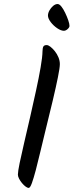

<svg xmlns="http://www.w3.org/2000/svg" viewBox="-20 -939 360 940"><path d="M188.1 -687.9Q188.4 -704.6 192.5 -711.5Q196.6 -718.3 208.7 -718.3Q216.4 -718.3 227.2 -709.9Q238.1 -701.4 248.7 -688.1Q259.4 -674.7 266.2 -658.2Q273 -641.7 273 -625.2Q273 -607.6 263.6 -561Q254.3 -514.4 238.1 -446.1Q222 -377.9 200.7 -292.2Q188.4 -242.7 177 -194Q165.5 -145.4 155.1 -105.7Q144.6 -66.1 136.1 -42.5Q127.5 -18.9 120.4 -18.9Q114.3 -18.9 105.2 -25.7Q96 -32.4 87.4 -43Q78.8 -53.5 73.2 -64.5Q67.6 -75.5 67.6 -84.2Q67.6 -99.1 76.2 -140.9Q84.8 -182.7 98.6 -241.3Q112.4 -300 127.5 -365.8Q142.6 -431.7 156.3 -495Q170.1 -558.3 178.9 -609.2Q187.7 -660 188.1 -687.9ZM214.8 -862.9Q214.8 -874.7 222 -887.8Q229.2 -900.8 240.1 -910.1Q251.1 -919.3 261.8 -919.3Q270.9 -919.3 280.8 -906.6Q290.7 -893.9 299.5 -875.3Q308.4 -856.8 314.3 -839.4Q320.2 -822 320.2 -812Q320.2 -804.9 311 -796.6Q301.9 -788.3 292.8 -788.3Q278.7 -788.3 260.1 -800.8Q241.5 -813.4 228.1 -831.1Q214.8 -848.9 214.8 -862.9Z"/></svg>

Font: Kalam Variable Light
Style: Regular
Weight: 300
Designer: Lipi Raval, Jonny Pinhorn
Foundry: Indian Type Foundry
Version: Version 3.000